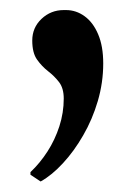

<svg xmlns="http://www.w3.org/2000/svg" viewBox="-20 -140 257 372"><path d="M58.5 211.5 39 198.5V193.5Q57.5 176 72 153.5Q86.5 131 95 104.8Q103.5 78.5 103.5 51Q103.5 31 94.5 19.2Q85.5 7.5 73.2 -2Q61 -11.5 51.8 -24.5Q42.5 -37.5 42.5 -61.5Q42.5 -86.5 60.5 -103.5Q78.5 -120.5 103.5 -120.5H108Q127.5 -120.5 144 -108.5Q160.5 -96.5 170.2 -73.5Q180 -50.5 180 -17Q180 20 169.5 55.8Q159 91.5 141.2 122.2Q123.5 153 102 176.2Q80.5 199.5 59 211.5Z"/></svg>

Font: Merriweather 120pt SemiBold
Style: Regular
Weight: 600
Version: Version 2.100